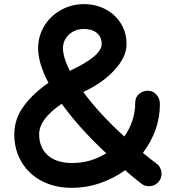

<svg xmlns="http://www.w3.org/2000/svg" viewBox="-20 -864 849 927"><path d="M760 -25Q760 0 742.5 17.5Q725 35 700 35Q676 35 662 22Q635 2 584 -42Q528 -2 462.5 20.5Q397 43 328 43Q246 43 183 10.5Q120 -22 84.5 -81Q49 -140 49 -216Q49 -291 96 -353.5Q143 -416 214 -464Q164 -559 164 -631Q164 -689 193.5 -738Q223 -787 274 -815.5Q325 -844 385 -844Q443 -844 490 -819Q537 -794 564 -750Q591 -706 591 -651Q591 -589 532.5 -525.5Q474 -462 382 -420Q460 -314 580 -205Q633 -279 633 -370Q633 -394 651 -410Q669 -426 693 -426Q719 -426 735.5 -407Q752 -388 752 -361Q752 -296 730.5 -236.5Q709 -177 670 -126Q714 -90 737 -73Q747 -66 753.5 -52.5Q760 -39 760 -25ZM284 -631Q284 -588 317 -522Q471 -594 471 -651Q471 -685 448 -704.5Q425 -724 385 -724Q342 -724 313 -697Q284 -670 284 -631ZM493 -124Q362 -246 278 -363Q169 -289 169 -216Q169 -151 211 -114Q253 -77 328 -77Q418 -77 493 -124Z"/></svg>

Font: Tsukimi Rounded
Style: Bold
Weight: 700
Designer: Takashi Funayama
Foundry: Takashi Funayama
Version: Version 1.032; ttfautohint (v1.8.3)